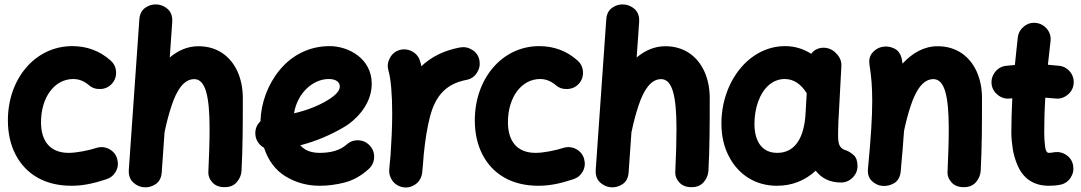

<svg xmlns="http://www.w3.org/2000/svg" viewBox="-20 -771 4874 866"><path d="M485.8 -394.5C499 -409.7 504.9 -427.7 503.4 -448.7C502 -469.2 493.2 -485.8 478 -499C429.7 -541.5 372.1 -563 306.2 -563C137.7 -563 15.6 -415 15.6 -228.5C15.6 -169.4 27.3 -118.2 50.3 -73.7C96.7 15.6 183.6 66.9 302.2 66.9C351.6 66.9 398.9 57.6 458 38.1C477.5 32.2 492.2 20.5 502.4 2.9C512.2 -15.1 514.2 -33.7 508.8 -53.7C503.4 -73.2 491.7 -87.9 473.6 -98.1C455.6 -107.9 436.5 -109.9 417 -104.5C397.5 -98.1 376 -92.8 352.5 -88.4C328.6 -84 307.6 -81.5 289.6 -81.5C207 -81.5 165 -133.3 165 -219.7C165 -332.5 226.1 -414.6 310.5 -414.6C335.9 -414.6 359.4 -405.3 381.3 -386.7C396.5 -373.5 414.6 -368.2 435.5 -369.6C456.1 -371.1 472.7 -379.4 485.8 -394.5Z M628.9 73.7C647.5 75.2 665 70.8 682.1 59.6C698.7 48.3 708 30.3 709.5 5.4L722.2 -174.8L723.6 -180.7C731.9 -221.2 742.2 -258.8 753.9 -294.4C777.3 -365.2 809.6 -414.1 856 -414.1C907.2 -414.1 925.3 -335.9 925.3 -189.9C925.3 -133.8 923.3 -71.3 919.9 1C918.5 20 924.3 36.6 937.5 51.3C950.2 65.9 968.8 73.2 993.2 73.2C1016.6 73.2 1034.7 65.9 1047.9 50.8C1061 35.6 1067.9 18.6 1069.3 0.5C1075.2 -109.4 1075.2 -223.1 1075.2 -328.1C1075.2 -372.1 1067.4 -411.6 1051.8 -447.3C1020 -517.6 959.5 -562.5 875 -562.5C825.7 -562.5 782.7 -543 745.6 -511.7L756.8 -671.4C758.3 -696.3 752 -715.3 737.8 -729C723.1 -742.2 706.5 -749.5 688.5 -751C669.4 -752.4 651.9 -747.6 635.7 -736.3C619.1 -725.1 609.9 -707 608.4 -682.1L561 -5.4C559.6 18.6 565.9 37.6 580.1 51.3C594.2 64.5 610.8 72.3 628.9 73.7Z M1643.1 -8.8C1658.2 -22.5 1666.5 -39.6 1667.5 -60.5C1668.5 -81.1 1662.1 -98.6 1648.4 -113.8C1634.8 -128.9 1617.7 -137.2 1597.2 -138.2C1576.7 -139.2 1558.6 -132.8 1543.5 -119.1C1515.6 -94.2 1475.1 -81.5 1421.9 -81.5C1383.3 -81.5 1354.5 -92.8 1334.5 -115.7C1404.8 -133.8 1472.2 -162.1 1536.6 -200.7C1572.3 -222.2 1656.7 -291 1656.7 -393.1C1656.7 -508.3 1550.3 -563 1467.3 -563C1373 -563 1295.9 -521 1241.7 -455.6C1187.5 -390.1 1157.2 -306.2 1154.8 -224.1C1137.7 -208 1130.4 -188 1131.8 -165C1133.3 -138.2 1149.4 -116.2 1170.9 -104.5C1189.9 -46.4 1222.7 -2.9 1268.6 24.9C1314.5 52.7 1365.7 66.9 1421.9 66.9C1458.5 66.9 1496.1 62 1534.7 52.2C1573.2 42 1609.4 22 1643.1 -8.8ZM1462.9 -414.6C1493.7 -414.6 1512.7 -401.9 1512.7 -380.9C1512.7 -363.8 1499.5 -344.2 1455.1 -317.4C1412.1 -292 1362.3 -272.9 1306.2 -259.8C1320.8 -350.6 1390.6 -414.6 1462.9 -414.6Z M1802.7 74.2C1815.4 75.7 1827.6 73.7 1839.4 68.4C1858.9 60.1 1872.6 45.9 1879.9 25.9C1882.3 20 1883.8 13.7 1884.3 7.3C1886.7 -17.1 1889.2 -43.5 1891.1 -72.3C1897.5 -138.7 1906.7 -195.3 1918.9 -242.7C1942.9 -336.4 1989.7 -392.6 2083.5 -410.6C2103.5 -414.1 2119.6 -424.8 2130.9 -442.4C2142.1 -459.5 2146 -478 2142.6 -498C2139.2 -518.1 2128.4 -534.2 2111.3 -545.4C2093.8 -556.6 2075.2 -560.5 2055.2 -557.1C1979.5 -543 1923.3 -512.7 1880.4 -472.2C1878.9 -480.5 1877 -488.3 1874.5 -495.6C1869.1 -514.6 1856.9 -529.3 1838.9 -539.1C1820.3 -548.8 1801.3 -550.8 1782.2 -545.4C1763.2 -540 1748.5 -527.8 1738.8 -509.8C1728.5 -491.2 1726.6 -472.2 1731.9 -453.1C1737.3 -436.5 1741.2 -410.2 1744.6 -374.5C1747.6 -338.9 1749 -300.3 1749 -259.8C1749 -197.3 1745.6 -130.4 1741.7 -73.2C1739.7 -53.7 1738.3 -33.7 1736.3 -14.6C1736.3 -12.2 1736.3 -9.8 1735.8 -7.3C1734.4 5.4 1736.3 17.6 1741.7 29.3C1750 48.8 1764.2 62.5 1784.2 69.8C1790 72.3 1796.4 73.7 1802.7 74.2Z M2591.8 -394.5C2605 -409.7 2610.8 -427.7 2609.4 -448.7C2607.9 -469.2 2599.1 -485.8 2584 -499C2535.6 -541.5 2478 -563 2412.1 -563C2243.7 -563 2121.6 -415 2121.6 -228.5C2121.6 -169.4 2133.3 -118.2 2156.2 -73.7C2202.6 15.6 2289.6 66.9 2408.2 66.9C2457.5 66.9 2504.9 57.6 2564 38.1C2583.5 32.2 2598.1 20.5 2608.4 2.9C2618.2 -15.1 2620.1 -33.7 2614.7 -53.7C2609.4 -73.2 2597.7 -87.9 2579.6 -98.1C2561.5 -107.9 2542.5 -109.9 2522.9 -104.5C2503.4 -98.1 2481.9 -92.8 2458.5 -88.4C2434.6 -84 2413.6 -81.5 2395.5 -81.5C2313 -81.5 2271 -133.3 2271 -219.7C2271 -332.5 2332 -414.6 2416.5 -414.6C2441.9 -414.6 2465.3 -405.3 2487.3 -386.7C2502.4 -373.5 2520.5 -368.2 2541.5 -369.6C2562 -371.1 2578.6 -379.4 2591.8 -394.5Z M2734.9 73.7C2753.4 75.2 2771 70.8 2788.1 59.6C2804.7 48.3 2814 30.3 2815.4 5.4L2828.1 -174.8L2829.6 -180.7C2837.9 -221.2 2848.1 -258.8 2859.9 -294.4C2883.3 -365.2 2915.5 -414.1 2961.9 -414.1C3013.2 -414.1 3031.2 -335.9 3031.2 -189.9C3031.2 -133.8 3029.3 -71.3 3025.9 1C3024.4 20 3030.3 36.6 3043.5 51.3C3056.2 65.9 3074.7 73.2 3099.1 73.2C3122.6 73.2 3140.6 65.9 3153.8 50.8C3167 35.6 3173.8 18.6 3175.3 0.5C3181.2 -109.4 3181.2 -223.1 3181.2 -328.1C3181.2 -372.1 3173.3 -411.6 3157.7 -447.3C3126 -517.6 3065.4 -562.5 2981 -562.5C2931.6 -562.5 2888.7 -543 2851.6 -511.7L2862.8 -671.4C2864.3 -696.3 2857.9 -715.3 2843.8 -729C2829.1 -742.2 2812.5 -749.5 2794.4 -751C2775.4 -752.4 2757.8 -747.6 2741.7 -736.3C2725.1 -725.1 2715.8 -707 2714.4 -682.1L2667 -5.4C2665.5 18.6 2671.9 37.6 2686 51.3C2700.2 64.5 2716.8 72.3 2734.9 73.7Z M3772.9 52.2C3793.5 52.2 3811 44.9 3825.7 30.3C3840.3 15.6 3847.7 -2 3847.7 -22C3847.7 -43.9 3842.3 -60.1 3831.5 -70.3C3820.3 -80.6 3809.1 -87.9 3797.4 -92.3C3768.1 -100.1 3762.2 -119.6 3760.7 -143.6C3760.3 -151.9 3759.8 -165 3760.3 -182.1C3760.7 -199.2 3761.2 -214.4 3761.7 -228.5C3762.2 -233.4 3762.2 -238.3 3762.7 -243.2L3774.9 -471.7C3776.4 -491.2 3770 -509.3 3755.9 -525.9C3741.7 -542.5 3724.6 -552.2 3704.6 -555.2C3677.7 -558.6 3652.8 -547.9 3638.7 -528.3C3603 -551.3 3563.5 -563 3521 -563C3356.9 -563 3232.4 -399.4 3233.9 -210.9C3234.4 -157.2 3245.1 -109.4 3266.6 -67.9C3309.1 16.1 3386.7 66.9 3483.9 66.9C3551.3 66.9 3609.9 44.4 3659.2 -1C3685.1 32.7 3722.7 52.2 3772.9 52.2ZM3485.8 -81.5C3420.9 -81.5 3384.3 -127.4 3382.8 -209C3382.8 -246.6 3388.2 -280.8 3399.4 -312C3421.4 -374 3464.4 -414.6 3519.5 -414.6C3560.5 -414.6 3593.3 -391.1 3618.7 -350.6L3613.8 -266.1C3613.3 -264.2 3613.3 -262.2 3613.3 -260.3C3612.8 -256.8 3612.8 -252.9 3612.8 -248.5C3603.5 -136.7 3558.1 -81.5 3485.8 -81.5Z M3895 -10.7C3892.6 13.2 3898.4 31.7 3912.1 44.9C3925.8 58.1 3941.4 65.9 3959.5 67.4C3978.5 69.3 3996.6 64.9 4013.7 54.7C4030.8 43.9 4040 26.9 4042.5 2.9C4048.8 -67.9 4054.2 -127.9 4057.6 -180.7C4065.9 -221.2 4076.2 -258.8 4087.9 -294.4C4111.3 -365.2 4143.6 -414.1 4189.9 -414.1C4241.2 -414.1 4259.3 -335.9 4259.3 -189.9C4259.3 -133.8 4257.3 -71.3 4253.9 1C4252.4 20 4258.3 36.6 4271.5 51.3C4284.2 65.9 4302.7 73.2 4327.1 73.2C4350.6 73.2 4368.7 65.9 4381.8 50.8C4395 35.6 4401.9 18.6 4403.3 0.5C4409.2 -109.4 4409.2 -223.1 4409.2 -328.1C4409.2 -372.1 4401.4 -411.6 4385.7 -447.3C4354 -517.6 4293.5 -562.5 4209 -562.5C4146.5 -562.5 4093.8 -530.8 4050.8 -483.9C4050.3 -489.3 4049.3 -495.1 4048.3 -500.5C4043.9 -525.4 4032.7 -543 4013.7 -552.2C3994.6 -561.5 3975.1 -563.5 3956.1 -559.1C3939.5 -554.7 3925.3 -545.9 3914.1 -532.2C3902.3 -518.1 3898.4 -500 3901.9 -477.5C3910.2 -426.3 3914.1 -377.9 3914.1 -315.9C3914.1 -243.2 3908.2 -149.9 3895 -10.7Z M4822.3 -391.1C4824.7 -411.1 4819.8 -429.7 4807.6 -445.8C4794.9 -461.9 4778.3 -471.7 4758.3 -474.1C4741.7 -476.1 4724.6 -477.5 4706.5 -479C4710.4 -514.2 4714.4 -549.3 4718.3 -585C4720.7 -605 4715.8 -623.5 4703.1 -639.6C4689.9 -655.8 4673.3 -665 4653.3 -667.5C4633.3 -669.9 4615.2 -665 4599.1 -652.3C4583 -639.2 4573.2 -622.6 4570.8 -602.5C4566.4 -561.5 4561.5 -519.5 4557.6 -478C4543.9 -477.1 4530.3 -475.6 4517.1 -474.1C4497.1 -471.7 4481 -462.4 4468.3 -446.3C4455.6 -429.7 4450.2 -411.1 4452.6 -391.1C4455.1 -371.1 4464.8 -355 4481 -342.3C4497.1 -329.6 4515.6 -324.2 4535.6 -326.7C4539.1 -327.1 4542.5 -327.1 4545.9 -327.6C4543.5 -276.9 4541.5 -225.6 4541.5 -173.3C4541.5 -153.3 4543.5 -129.9 4547.4 -103C4551.3 -75.7 4559.1 -49.3 4570.3 -23.4C4593.3 28.8 4636.7 66.9 4710.9 66.9C4726.6 66.9 4743.2 65.9 4760.7 62.5C4780.8 59.1 4796.9 48.3 4808.6 31.2C4819.8 14.2 4823.7 -4.4 4820.3 -24.4C4816.9 -44.4 4806.6 -60.1 4789.6 -71.8C4772.5 -83.5 4753.9 -87.4 4733.9 -84C4724.6 -82.5 4717.3 -81.5 4710.9 -81.5C4701.7 -81.5 4696.3 -90.8 4693.8 -109.9C4691.4 -128.4 4689.9 -149.4 4689.9 -173.3C4689.9 -226.1 4691.4 -278.3 4694.8 -330.6C4710 -329.6 4725.1 -328.1 4739.3 -326.7C4759.3 -324.2 4777.8 -329.6 4793.9 -342.3C4810.1 -354.5 4819.8 -371.1 4822.3 -391.1Z"/></svg>

Font: Mikhak ExtraBold
Style: Regular
Weight: 800
Designer: Amin Abedi
Version: Version 3.2